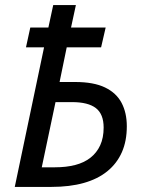

<svg xmlns="http://www.w3.org/2000/svg" viewBox="-20 -734 570 754"><path d="M38 0 153 -548H82L99 -626H170L189 -714H278L259 -626H395L377 -548H242L214 -412H275Q348 -412 392.5 -390.5Q437 -369 457.5 -330Q478 -291 478 -238Q478 -180 458.5 -136Q439 -92 401.5 -61.5Q364 -31 309 -15.5Q254 0 182 0ZM196 -77Q240 -77 275 -86Q310 -95 335 -114.5Q360 -134 373.5 -163.5Q387 -193 387 -233Q387 -286 356.5 -309.5Q326 -333 263 -333H198L144 -77Z"/></svg>

Font: Noto Sans Display
Style: Italic
Weight: 400
Italic angle: -12°
Designer: Monotype Design Team
Foundry: Monotype Imaging Inc.
Version: Version 2.003